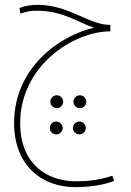

<svg xmlns="http://www.w3.org/2000/svg" viewBox="-20 -376 540 790"><path d="M290 394C336 394 402 388 450 368L442 347C399 362 352 370 292 370C174 370 63 299 63 131C63 -105 282 -247 434 -247V-274H429C346 -274 263 -356 135 -356C114 -356 88 -354 60 -343L64 -320C91 -329 105 -332 132 -332C241 -332 308 -280 367 -262C229 -231 38 -100 38 130C38 307 154 394 290 394ZM214 69C228 69 240 57 240 43C240 28 228 16 214 16C199 16 187 28 187 43C187 57 199 69 214 69ZM309 69C323 69 335 57 335 43C335 28 323 16 309 16C294 16 282 28 282 43C282 57 294 69 309 69ZM212 177C226 177 238 165 238 151C238 136 226 124 212 124C197 124 185 136 185 151C185 165 197 177 212 177ZM307 177C321 177 333 165 333 151C333 136 321 124 307 124C292 124 280 136 280 151C280 165 292 177 307 177Z"/></svg>

Font: Noto Sans Arabic ExtCond Thin
Style: Regular
Weight: 100
Width: 2
Designer: Monotype Design Team, Nadine Chahine, Nizar Qandah and Khaled Hosny
Foundry: Monotype Imaging Inc.
Version: Version 2.012